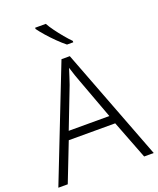

<svg xmlns="http://www.w3.org/2000/svg" viewBox="-169 -1049 947 1150"><g transform="rotate(-20 304.0 -474.0)"><path d="M547 0 452 -246H156L60 0H0L281 -717H334L608 0ZM339 -556Q333 -570 323 -600Q313 -630 306 -653Q298 -626 289 -600Q280 -574 274 -555L175 -299H434ZM265 -948Q277 -926 297.5 -898Q318 -870 340.5 -843Q363 -816 382 -797V-788H342Q317 -808 289 -835.5Q261 -863 236.5 -891Q212 -919 197 -940V-948Z"/></g></svg>

Font: RS Noto Sans Light
Style: Regular
Weight: 300
Designer: Monotype Design Team
Foundry: Monotype Imaging Inc.
Version: Version 3.10